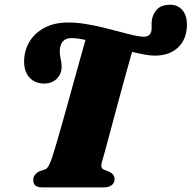

<svg xmlns="http://www.w3.org/2000/svg" viewBox="-20 -812 830 832"><path d="M276 -714.5Q312 -714.5 350.2 -708.2Q388.5 -702 426 -693Q463.5 -684 497.2 -674.8Q531 -665.5 558.5 -659.2Q586 -653 604.5 -653Q617.5 -653 625.2 -659.2Q633 -665.5 636 -678Q637.5 -686.5 637 -697Q636.5 -707.5 637.5 -721.5Q641.5 -751.5 660.5 -771.5Q679.5 -791.5 718 -791.5Q749 -791.5 769.8 -768.8Q790.5 -746 790 -703Q789 -642 751.8 -606.5Q714.5 -571 651.5 -571Q626.5 -571 589.5 -578.8Q552.5 -586.5 510.2 -597.8Q468 -609 426.2 -620.2Q384.5 -631.5 349 -639.2Q313.5 -647 290 -647Q265.5 -647 252.5 -632.8Q239.5 -618.5 239 -590Q239 -577.5 241 -567.2Q243 -557 245 -546.2Q247 -535.5 247 -521Q246.5 -491 225.8 -470.5Q205 -450 171 -450Q131.5 -450 107.5 -476.2Q83.5 -502.5 84.5 -549.5Q85.5 -594.5 108.2 -632Q131 -669.5 173.5 -692Q216 -714.5 276 -714.5ZM422.5 -113Q417.5 -96.5 420 -88.2Q422.5 -80 430 -77L453.5 -68Q476.5 -56 476.5 -37Q476.5 -18.5 463.5 -9.2Q450.5 0 430 0H163.5Q142 0 133 -8.5Q124 -17 124 -31Q124 -45.5 132 -55Q140 -64.5 152.5 -70.5L177 -78.5Q183.5 -81 190.2 -92.5Q197 -104 204.5 -125.5Q210 -141 220 -174.8Q230 -208.5 242.8 -253.5Q255.5 -298.5 269.8 -349.5Q284 -400.5 298 -451.2Q312 -502 324.5 -546.5Q337 -591 346.2 -624Q355.5 -657 360 -671.5L567 -632Q561 -616 551.2 -583Q541.5 -550 529.5 -506.5Q517.5 -463 504.2 -414Q491 -365 478 -317Q465 -269 453.8 -227Q442.5 -185 434.5 -155Q426.5 -125 422.5 -113Z"/></svg>

Font: Fraunces Wonky
Style: Italic
Weight: 900
Italic angle: -16°
Version: Version 1.000;[b76b70a41]